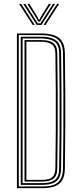

<svg xmlns="http://www.w3.org/2000/svg" viewBox="-20 -973 413 993"><path d="M67.5 0V-800H191.5Q230.2 -800 257.9 -791.2Q285.5 -782.5 300.2 -760.4Q315 -738.2 315.5 -698Q317 -595.2 317.5 -499.2Q318 -403.2 317.5 -306Q317 -208.8 315.5 -102.2Q315 -62 301.1 -39.8Q287.2 -17.5 261.6 -8.8Q236 0 199.8 0ZM77.2 -8.5H199.8Q224.2 -8.5 243.6 -12.8Q263 -17 276.9 -27.5Q290.8 -38 298 -56.2Q305.2 -74.5 305.8 -102.2Q307 -190.8 307.6 -288.1Q308.2 -385.5 307.9 -488.8Q307.5 -592 305.8 -697.8Q305 -733.8 292 -754.2Q279 -774.8 253.8 -783.1Q228.5 -791.5 191.5 -791.5H77.2ZM87.2 -17V-783H191.5Q227.2 -783 250.1 -774.8Q273 -766.5 284.2 -747.9Q295.5 -729.2 296 -697.8Q297 -629 297.6 -558.6Q298.2 -488.2 298.2 -414.8Q298.2 -341.2 297.8 -263.5Q297.2 -185.8 296 -102.2Q295.5 -68.8 284 -50.2Q272.5 -31.8 251.1 -24.4Q229.8 -17 199.8 -17ZM97 -25.8H199.8Q241 -25.8 263.2 -41.9Q285.5 -58 286 -102.2Q287.5 -191 288 -288.6Q288.5 -386.2 288.1 -489.5Q287.8 -592.8 286 -697.8Q285.5 -743.5 260.2 -758.9Q235 -774.2 191.5 -774.2H97ZM106.8 -34.2V-765.8H191.5Q217.8 -765.8 236.6 -760Q255.5 -754.2 265.8 -739.4Q276 -724.5 276.2 -697Q277.8 -602.5 278.4 -503.5Q279 -404.5 278.5 -303.8Q278 -203 276.2 -103Q275.8 -61.5 255.2 -47.9Q234.8 -34.2 199.8 -34.2ZM116.5 -42.8H199.8Q219.5 -42.8 234.4 -47.6Q249.2 -52.5 257.6 -65.6Q266 -78.8 266.5 -103.8Q268 -207.2 268.6 -304.1Q269.2 -401 268.6 -497.6Q268 -594.2 266.5 -696.2Q265.8 -732.2 246.5 -744.8Q227.2 -757.2 191.5 -757.2H116.5ZM78.8 -953H89.5L159.8 -844H149ZM100 -953H111L164.2 -869.5L175.5 -852.2H189.2L200.2 -869.5L253.8 -953H264.8L194.8 -844H170ZM121.2 -953H132.2L176.5 -881.2L179.5 -872.5H185.2L188.2 -881.2L232.5 -953H243.5L195.2 -875.8L187.5 -861.2H177.2L169.8 -875.8ZM275.2 -953H286L215.5 -844H205Z"/></svg>

Font: Big Shoulders Inline Text ExtraLight
Style: Regular
Weight: 250
Version: Version 2.002